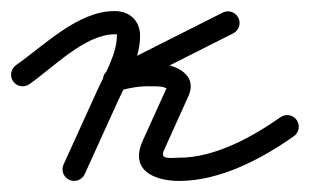

<svg xmlns="http://www.w3.org/2000/svg" viewBox="-41 -306 560 347"><path d="M12.1 -153.8C12.1 -153.8 12.1 -153.8 12.1 -153.8C55.2 -184.2 113.1 -244 166 -244C171.3 -244 170.2 -245.8 170.2 -241C170.2 -208.1 147.5 -170.6 133.9 -140.7C113.9 -96.7 93.9 -52.7 73.9 -8.7C69.1 1.9 73.8 14.3 84.3 19.1C94.9 23.9 107.3 19.2 112.1 8.7C112.1 8.7 112.1 8.7 112.1 8.7C132.1 -35.3 152.1 -79.3 172.1 -123.3C188.5 -159.4 212.2 -200.8 212.2 -241C212.2 -268.7 193.4 -286 166 -286C100 -286 39.8 -224.7 -12.1 -188.2C-21.6 -181.5 -23.8 -168.4 -17.2 -158.9C-10.5 -149.4 2.6 -147.2 12.1 -153.8ZM361.5 -283.2C361.5 -283.2 361.5 -283.2 361.5 -283.2C293.2 -248.8 224.9 -214.4 156.5 -179.9C145.1 -174.1 142.9 -162.5 146.6 -153.3C150.3 -144.1 160 -137.3 172.2 -141.1C192.3 -147.4 212.1 -150.8 233.2 -150C233.2 -150 233.5 -150 233.9 -150C234.2 -150 234.5 -150 234.5 -150C242.7 -150.2 253.8 -150.1 261.1 -145.8C261.6 -145.6 261.6 -145.8 261.4 -146.2C261.1 -147 261.1 -149.2 261 -148.9C261 -148.9 260.9 -148.8 260.9 -148.8C260.9 -148.7 260.9 -148.7 260.9 -148.7C246.4 -116.7 231.9 -84.7 217.4 -52.7C217.4 -52.7 217.5 -52.7 217.5 -52.8C217.5 -52.8 217.5 -52.9 217.5 -52.9C192 1.9 237.9 21 283 21C356.5 21 431.6 -18.6 490.1 -59.8C499.6 -66.5 501.8 -79.6 495.2 -89.1C488.5 -98.6 475.4 -100.8 465.9 -94.2C414.9 -58.3 347.3 -21 283 -21C266 -21 247 -16.6 255.6 -35.1C255.6 -35.1 255.6 -35.2 255.7 -35.2C255.7 -35.3 255.7 -35.3 255.7 -35.3C270.2 -67.3 284.7 -99.3 299.1 -131.3C299.1 -131.3 299.1 -131.3 299.1 -131.2C299.1 -131.2 299 -131.1 299 -131.1C319.8 -175.7 267 -192.9 233.5 -192C233.5 -192 233.8 -192 234.1 -192C234.5 -192 234.8 -192 234.8 -192C208.9 -193 184.4 -188.9 159.8 -181.2C147.5 -177.4 145.7 -164.8 149.8 -154.6C153.9 -144.4 164 -136.6 175.5 -142.4C243.8 -176.8 312.1 -211.3 380.5 -245.7C390.8 -250.9 395 -263.6 389.8 -273.9C384.5 -284.3 371.9 -288.5 361.5 -283.2Z"/></svg>

Font: FRB American Cursive Guidelines Medium
Style: Italic
Weight: 500
Italic angle: -25°
Version: Version 2.0;Modular Font Editor K font №1